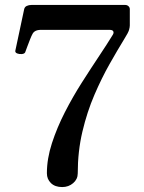

<svg xmlns="http://www.w3.org/2000/svg" viewBox="-20 -746 583 778"><path d="M232 12Q203 12 186.5 -4Q170 -20 170 -44Q170 -103 190.5 -166Q211 -229 243 -291.5Q275 -354 312 -412Q349 -470 382 -519.5Q415 -569 437 -605Q442 -613 439 -619Q436 -625 424 -625H146Q119 -625 111 -607Q108 -602 102 -587Q96 -572 90.5 -557Q85 -542 82 -534Q79 -528 68.5 -527Q58 -526 49.5 -529.5Q41 -533 42 -540L78 -709Q80 -718 88.5 -722Q97 -726 108 -726H487Q495 -726 500.5 -721Q506 -716 506 -709V-643Q506 -636 503 -625Q500 -614 483 -587Q456 -543 424 -486.5Q392 -430 362.5 -361.5Q333 -293 314 -213Q295 -133 295 -43Q295 -20 276.5 -4Q258 12 232 12Z"/></svg>

Font: Zen Old Mincho
Style: Bold
Weight: 700
Designer: Yoshimichi Ohira
Foundry: Positype
Version: Version 1.500